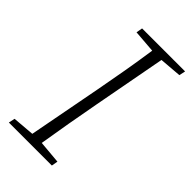

<svg xmlns="http://www.w3.org/2000/svg" viewBox="-210 -739 805 805"><g transform="rotate(45 192.0 -337.0)"><path d="M124 -646 129 -674H384L378 -646L280 -638L219 -312Q206 -243 194 -174Q182 -105 171 -37L273 -28L268 0H13L19 -28L116 -36L178 -362Q191 -431 203 -500Q215 -569 225 -638Z"/></g></svg>

Font: Source Serif Pro Light
Style: Italic
Weight: 300
Italic angle: -12°
Designer: Frank Grießhammer
Foundry: Adobe Systems Incorporated
Version: Version 3.001;hotconv 1.0.111;makeotfexe 2.5.65597